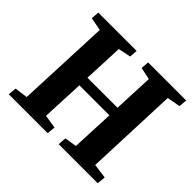

<svg xmlns="http://www.w3.org/2000/svg" viewBox="-162 -918 1126 1126"><g transform="rotate(45 401.5 -355.0)"><path d="M537 -330H288L276 -65L360 -52L355 0H32L37 -52L118 -63L143 -644L61 -660L65 -710H383L379 -660L301 -644L290 -395H539L550 -644L474 -660L478 -710H794L789 -659L707 -644L684 -65L775 -53L770 0H446L450 -52L525 -64Z"/></g></svg>

Font: Literata 36pt
Style: Bold Italic
Weight: 700
Italic angle: -2°
Designer: Latin by Veronika Burian and Jose Scaglione. Greek by Irene Vlachou. Cyrillic by Vera Evstafieva
Foundry: TypeTogether
Version: Version 3.002